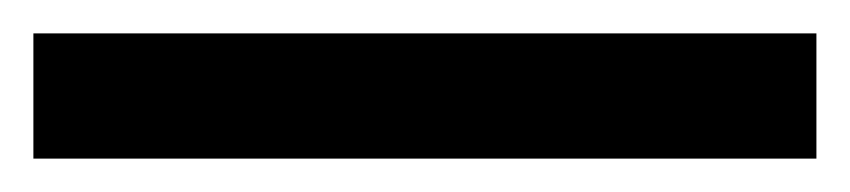

<svg xmlns="http://www.w3.org/2000/svg" viewBox="-23 -855 509 115"><path d="M466 -760H-3V-835H466Z"/></svg>

Font: Noto Sans Khmer Condensed Medium
Style: Regular
Weight: 500
Width: 3
Designer: Danh Hong and the Monotype Design Team
Foundry: Monotype Imaging Inc.
Version: Version 2.004; ttfautohint (v1.8.4.7-5d5b)